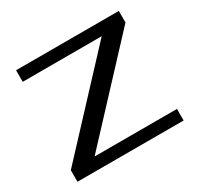

<svg xmlns="http://www.w3.org/2000/svg" viewBox="-141 -814 1007 979"><g transform="rotate(-30 362.5 -324.5)"><path d="M675 0V-68H190L668 -581V-649H63V-581H528L50 -68V0Z"/></g></svg>

Font: Gamestation Extended
Style: Regular
Weight: 400
Width: 7
Designer: Jonas Hecksher
Foundry: Jonas Hecksher, Playtypeª, e-types AS
Version: Version 1.003